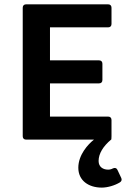

<svg xmlns="http://www.w3.org/2000/svg" viewBox="-20 -645 594 887"><path d="M502 132.8C495.1 136.7 487.3 138.7 479.5 138.7C457 138.7 435.5 127 435.5 98.6C435.5 64.5 457 30.3 493.2 0H494.1C494.1 0 495.1 -5.9 495.1 -15.6V-90.8C495.1 -100.6 489.3 -106.4 479.5 -106.4H210.9V-259.8H437.5C447.3 -259.8 453.1 -265.6 453.1 -275.4V-350.6C453.1 -360.4 447.3 -366.2 437.5 -366.2H210.9V-518.6H479.5C489.3 -518.6 495.1 -524.4 495.1 -534.2V-609.4C495.1 -619.1 489.3 -625 479.5 -625H100.6C90.8 -625 85 -619.1 85 -609.4V-15.6C85 -5.9 90.8 0 100.6 0H414.1C386.7 21.5 341.8 70.3 341.8 129.9C341.8 189.5 389.6 221.7 450.2 221.7C476.6 221.7 510.7 211.9 534.2 197.3C542 192.4 543.9 184.6 540 176.8L522.5 139.6C518.6 130.9 510.7 128.9 502 132.8Z"/></svg>

Font: Ed Sans Neue SemiBold
Style: Regular
Weight: 600
Designer: Stephen Hutchings
Version: Version 1.004;PS 001.004;hotconv 1.0.88;makeotf.lib2.5.64775